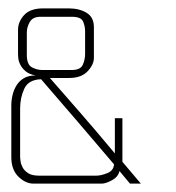

<svg xmlns="http://www.w3.org/2000/svg" viewBox="-20 -438 419 458"><path d="M290 0 265 -30Q262 -16 247 -8Q232 0 223 0H60Q41 0 24 -16.5Q7 -33 7 -63V-187Q7 -199 10 -211.5Q13 -224 19.5 -234.5Q26 -245 37 -251.5Q48 -258 65 -258Q49 -261 40.5 -268.5Q32 -276 28 -284.5Q24 -293 23.5 -300.5Q23 -308 23 -310V-367Q23 -386 37.5 -402Q52 -418 83 -418H144Q169 -418 186.5 -407.5Q204 -397 204 -373V-300Q204 -284 189 -268Q174 -252 145 -252H99Q133 -213 168.5 -172.5Q204 -132 254 -72V-156H272V-52L316 0ZM183 -363Q183 -376 178 -387Q173 -398 151 -398H77Q58 -398 51 -385.5Q44 -373 44 -361V-307Q44 -284 56 -277.5Q68 -271 81 -271H151Q172 -271 177.5 -283.5Q183 -296 183 -309ZM78 -249Q48 -248 38 -226.5Q28 -205 28 -179V-63Q28 -61 29 -53.5Q30 -46 34 -38.5Q38 -31 47 -25Q56 -19 73 -19H210Q221 -19 236 -25Q251 -31 252 -46Q206 -100 165 -148Q124 -196 78 -249Z"/></svg>

Font: Chathura Thin
Style: Regular
Weight: 250
Designer: Appaji Ambarisha Darbha
Foundry: Aditya Fonts
Version: Version 1.001 2016